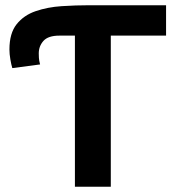

<svg xmlns="http://www.w3.org/2000/svg" viewBox="-20 -713 674 733"><path d="M266 0V-577H207Q164 -577 146 -557Q128 -537 128 -509Q128 -503 128.5 -492.5Q129 -482 133 -467L27 -453Q23 -466 19.5 -486.5Q16 -507 16 -524Q16 -586 43.5 -620.5Q71 -655 116.5 -670.5Q162 -686 215.5 -689.5Q269 -693 321 -693H614V-577H403V0Z"/></svg>

Font: Ubuntu Sans
Style: Bold
Weight: 700
Designer: Dalton Maag Ltd
Foundry: Dalton Maag Ltd
Version: Version 1.006; ttfautohint (v1.8.4.7-5d5b)